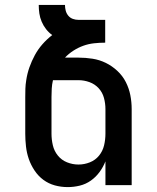

<svg xmlns="http://www.w3.org/2000/svg" viewBox="-20 -755 640 783"><path d="M256 8Q229 8 203.5 1Q178 -6 157 -21.5Q136 -37 121 -59.5Q106 -82 97.5 -106.5Q89 -131 86 -157.5Q83 -184 83 -210V-359Q83 -376 83.5 -393Q84 -410 87 -428Q91 -455 100 -480.5Q109 -506 122 -530Q135 -554 153 -574.5Q171 -595 193 -612Q179 -622 168 -636Q157 -650 150 -666.5Q143 -683 140.5 -700Q138 -717 138 -735H245Q245 -723 248 -711.5Q251 -700 258.5 -691Q266 -682 277 -678Q288 -674 300 -674H409V-581Q386 -581 363.5 -578.5Q341 -576 320 -568.5Q299 -561 279.5 -548.5Q260 -536 245 -520H300Q329 -520 357.5 -515.5Q386 -511 411.5 -498.5Q437 -486 458.5 -466Q480 -446 493 -420.5Q506 -395 511.5 -367Q517 -339 517 -310V0H410V-97Q401 -74 386 -53.5Q371 -33 350.5 -18.5Q330 -4 305.5 2Q281 8 256 8ZM300 -84Q324 -84 346.5 -93Q369 -102 384 -120.5Q399 -139 404.5 -162.5Q410 -186 410 -210V-310Q410 -333 404 -355.5Q398 -378 382.5 -395Q367 -412 345 -420Q323 -428 300 -428H196Q192 -411 191 -393.5Q190 -376 190 -359V-210Q190 -186 195.5 -162.5Q201 -139 216 -120.5Q231 -102 253.5 -93Q276 -84 300 -84Z"/></svg>

Font: Iosevka Semibold Extended
Style: Regular
Weight: 600
Width: 7
Monospace: yes
Designer: Belleve Invis
Foundry: Belleve Invis
Version: Version 32.5.0; ttfautohint (v1.8.4)